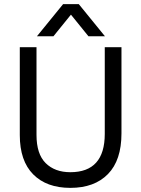

<svg xmlns="http://www.w3.org/2000/svg" viewBox="-20 -903 685 931"><path d="M569 -256Q569 -126 503.5 -59Q438 8 321 8Q206 8 141 -57.5Q76 -123 76 -248V-674H157V-249Q157 -156 201.5 -112Q246 -68 321 -68Q488 -68 488 -254V-674H569ZM239 -727H159L286 -883H362L489 -727H409L324 -832Z"/></svg>

Font: Hind Guntur
Style: Regular
Weight: 400
Designer: Manushi Parikh, Hitesh Malaviya
Foundry: Indian Type Foundry
Version: Version 1.002;PS 1.0;hotconv 1.0.86;makeotf.lib2.5.63406; tt